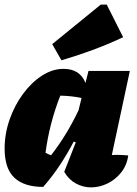

<svg xmlns="http://www.w3.org/2000/svg" viewBox="-23 -802 591 831"><path d="M164 7Q82 7 39.5 -32.5Q-3 -72 -3 -159Q-3 -223 18.5 -284.5Q40 -346 76.5 -395.5Q113 -445 158.5 -474.5Q204 -504 252 -504Q323 -504 347 -443L360 -495H539L461 -131Q497 -133 532 -129Q526 -86 501 -55Q476 -24 441.5 -7.5Q407 9 371 9Q337 9 306 -7.5Q275 -24 255 -58L305 -186L296 -189Q270 -139 237.5 -89.5Q205 -40 164 7ZM174 -141Q186 -134 198 -130Q233 -175 262.5 -223.5Q292 -272 317 -325L330 -378Q287 -387 238 -388Q191 -269 174 -141ZM243 -541 203 -611 413 -782H439L510 -641Q444 -610 377.5 -585.5Q311 -561 243 -541Z"/></svg>

Font: Piazzolla Black
Style: Italic
Weight: 900
Italic angle: -11.3°
Designer: Juan Pablo del Peral
Foundry: Huerta Tipografica
Version: Version 1.330